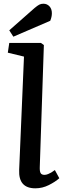

<svg xmlns="http://www.w3.org/2000/svg" viewBox="-20 -998 339 1032"><path d="M166 -955.1Q181.2 -967.8 190.9 -972.9Q200.7 -978 212.9 -978Q232.9 -978 245.8 -964.1Q258.8 -950.2 258.8 -926.8Q258.8 -907.2 250 -886.2L51.8 -800.8L29.8 -835ZM108.9 -693.8 22 -714.8 29.8 -767.1H200.2L215.8 -755.9L193.8 -100.1Q192.9 -77.6 198.2 -67.9Q203.6 -58.1 219.2 -58.1Q228 -58.1 238.8 -62.5Q249.5 -66.9 255.6 -70.8Q261.7 -74.7 274.9 -84L298.8 -40Q276.9 -20.5 242.4 -3.2Q208 14.2 169.9 14.2Q78.6 14.2 83 -85Z"/></svg>

Font: Literata Book SemiBold
Style: Italic
Weight: 600
Italic angle: -3°
Designer: Latin by Veronika Burian and Jose Scaglione. Greek by Irene Vlachou. Cyrillic by Vera Evstafieva
Foundry: TypeTogether
Version: Version 1.003;PS 001.003;hotconv 1.0.88;makeotf.lib2.5.64775